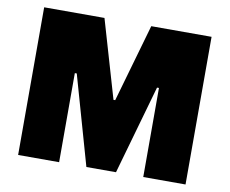

<svg xmlns="http://www.w3.org/2000/svg" viewBox="-76 -784 1054 881"><g transform="rotate(10 451.0 -344.0)"><path d="M61 0V-688H342L448 -325H456L560 -688H841V0H644V-415H635L517 0H379L261 -415H252V0Z"/></g></svg>

Font: Saira ExtraBold
Style: Regular
Weight: 800
Designer: Hector Gatti with collaboration of the Omnibus-Type team
Foundry: Omnibus-Type
Version: Version 1.100; ttfautohint (v1.8.3)